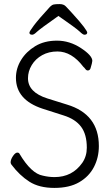

<svg xmlns="http://www.w3.org/2000/svg" viewBox="-20 -907 540 940"><path d="M393 -737Q386 -737 370 -752.5Q354 -768 266 -829Q175 -765 160.5 -751Q146 -737 138 -737Q124 -737 124 -747Q124 -753 146 -782.5Q168 -812 225 -874Q234 -883 243 -885Q252 -887 272 -887Q292 -887 302.5 -875.5Q313 -864 331 -845Q374 -798 390.5 -775.5Q407 -753 407 -748Q407 -737 393 -737ZM464 -192Q464 -136 440 -89.5Q416 -43 368 -15Q320 13 246 13Q172 13 124 -17.5Q76 -48 36 -101Q32 -107 32 -112Q32 -126 43.5 -143Q55 -160 65 -160Q72 -160 75 -155Q133 -57 190 -47Q219 -40 247 -40Q334 -40 383 -110Q405 -142 405 -184Q405 -249 377 -286.5Q349 -324 291 -342L188 -375Q58 -418 58 -526Q58 -572 83 -613Q108 -654 152.5 -681Q197 -708 259 -708Q321 -708 376.5 -671.5Q432 -635 432 -609Q432 -606 429.5 -595Q427 -584 423 -572Q419 -562 410 -562Q403 -562 398 -569Q393 -576 388 -580Q331 -655 261 -655Q219 -655 186.5 -637Q154 -619 135.5 -588.5Q117 -558 117 -524Q117 -455 212 -425L308 -395Q464 -348 464 -192Z"/></svg>

Font: Moon Stars Kai HW Light
Style: Regular
Weight: 300
Designer: GuiWonder
Version: Version 1.101